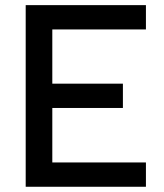

<svg xmlns="http://www.w3.org/2000/svg" viewBox="-20 -713 626 733"><path d="M78.1 0V-693.4H179.7V0ZM78.1 0V-92.8H537.1V0ZM78.1 -300.8V-393.6H449.2V-300.8ZM78.1 -600.6V-693.4H537.1V-600.6Z"/></svg>

Font: Cascadia Code
Style: Regular
Weight: 400
Monospace: yes
Designer: Aaron Bell
Foundry: Saja Typeworks
Version: Version 2106.017